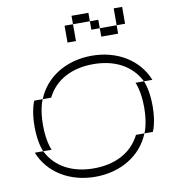

<svg xmlns="http://www.w3.org/2000/svg" viewBox="-100 -1035 999 1121"><g transform="rotate(-10 400.0 -475.0)"><path d="M750 -500H700C700 -500 725 -450 725 -350C725 -250 700 -200 700 -200H650C600 -100 500 -50 375 -50C250 -50 150 -100 100 -200H50C100 -75 225 0 375 0C525 0 650 -75 700 -200H750C750 -200 775 -250 775 -350C775 -450 750 -500 750 -500ZM75 -350C75 -250 100 -200 100 -200H150C150 -200 125 -250 125 -350C125 -450 150 -500 150 -500H100C100 -500 75 -450 75 -350ZM150 -500H200C250 -600 350 -650 475 -650C600 -650 700 -600 750 -500H800C750 -625 625 -700 475 -700C325 -700 200 -625 150 -500ZM350 -800H400V-900H350ZM400 -900H500V-950H400ZM500 -850H550V-900H500ZM550 -800H650V-850H550ZM650 -850H700V-950H650Z"/></g></svg>

Font: LS-VG5000 Light Shifted
Style: Regular
Weight: 400
Designer: Justin Bihan, 2021
Foundry: Justin Bihan, 2021
Version: Version 1.000;Glyphs 3.1.2 (3151)